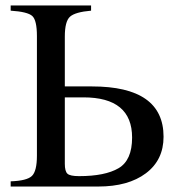

<svg xmlns="http://www.w3.org/2000/svg" viewBox="-20 -682 652 702"><path d="M217 -366H316Q578 -366 578 -182Q578 -97 513.5 -48.5Q449 0 339 0H19V-19Q78 -21 96.5 -38.5Q115 -56 115 -113V-550Q115 -608 98 -623.5Q81 -639 19 -643V-662H313V-643Q255 -638 236 -621Q217 -604 217 -548ZM217 -326V-83Q217 -56 226.5 -47Q236 -38 269 -38Q364 -38 413.5 -67Q463 -96 463 -179Q463 -326 285 -326Z"/></svg>

Font: STIX MathJax Alphabets
Style: Regular
Weight: 400
Designer: MicroPress Inc., with final additions and corrections provided by Coen Hoffman, Elsevier (retired)
Version: Version 1.1.1